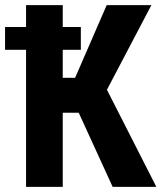

<svg xmlns="http://www.w3.org/2000/svg" viewBox="-34 -731 632 751"><path d="M273.9 -290H211.4V0H67.9V-536.1H-14.2V-625.5H67.9V-710.9H211.4V-625.5H282.2V-536.1H211.4V-426.8H259.8L383.3 -710.9H558.1L384.3 -379.9L577.6 0H406.7Z"/></svg>

Font: Roboto Condensed
Style: Bold
Weight: 700
Designer: Google
Version: Version 2.134; 2016